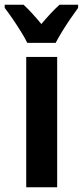

<svg xmlns="http://www.w3.org/2000/svg" viewBox="-53 -786 348 806"><path d="M187 0H57.1V-546.9H187ZM61.5 -606Q52.2 -625.5 35.4 -652.6Q18.6 -679.7 0 -706.8Q-18.6 -733.9 -33.2 -752.9V-766.1H45.9Q62.5 -751 81.5 -730.2Q100.6 -709.5 120.6 -685.1Q143.6 -712.4 160.9 -730.7Q178.2 -749 196.8 -766.1H274.9V-752.9Q260.7 -733.9 242.7 -707.5Q224.6 -681.2 208 -654.1Q191.4 -627 180.7 -606Z"/></svg>

Font: Open Sans Condensed
Style: Bold
Weight: 700
Width: 3
Designer: Monotype Design Team
Foundry: Monotype Imaging Inc.
Version: Version 3.003; ttfautohint (v1.8.4)